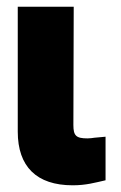

<svg xmlns="http://www.w3.org/2000/svg" viewBox="-20 -548 362 573"><path d="M33 -155C33 -51 89 5 197 5C237 5 264 -3 295 -10V-140L262 -137C255 -136 249 -135 241 -135C207 -135 199 -143 199 -175L200 -528H33Z"/></svg>

Font: Asimov Pro
Style: Ult
Weight: 900
Designer: Google
Version: Version 2.000980; 2014